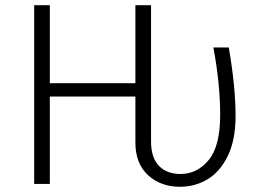

<svg xmlns="http://www.w3.org/2000/svg" viewBox="-20 -705 1004 736"><path d="M883 -260Q883 -169 853.5 -108Q824 -47 776 -18Q728 11 670 11Q596 11 547.5 -33.5Q499 -78 499 -159V-335H171V0H111V-685H171V-386H499V-685H559V-163Q559 -100 589.5 -69Q620 -38 672 -38Q735 -38 779.5 -91Q824 -144 824 -264Q824 -383 798 -523H857Q883 -373 883 -260Z"/></svg>

Font: Fira Sans Light
Style: Regular
Weight: 300
Designer: bBox Type GmbH & Carrois Corporate GbR & Edenspiekermann AG
Foundry: bBox Type GmbH & Carrois Corporate GbR & Edenspiekermann AG
Version: Version 4.301